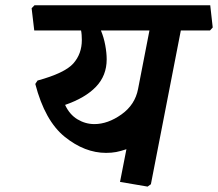

<svg xmlns="http://www.w3.org/2000/svg" viewBox="-20 -669 814 717"><path d="M765.1 -649.4 774.4 -566.4 764.2 -555.2H655.3L543.5 19L531.2 27.8L428.2 10.3L452.1 -111.8Q430.7 -104.5 413.8 -101.3Q397 -98.1 376 -98.1Q296.4 -98.1 221.9 -158Q147.5 -217.8 111.8 -355.5L120.1 -368.2Q221.7 -396 253.7 -431.9Q285.6 -467.8 285.6 -519.5Q285.6 -528.3 284.9 -538.3Q284.2 -548.3 282.7 -555.2H107.9L98.1 -638.2L108.9 -649.4ZM538.1 -555.2H356.9Q367.7 -529.3 373 -500.5Q378.4 -471.7 378.4 -447.3Q378.4 -386.7 338.4 -345Q298.3 -303.2 223.1 -277.3Q239.7 -241.2 269.3 -223.4Q298.8 -205.6 332.5 -205.6Q382.8 -205.6 433.6 -241.7Q484.4 -277.8 495.6 -336.9Z"/></svg>

Font: Sitara
Style: Bold Italic
Weight: 700
Italic angle: -11°
Designer: Neelakash Kshetrimayum
Foundry: Neelakash Kshetrimayum
Version: Version 1.000;PS Version 1.000;PS 1.0;hotconv 1.;hotconv 1.0